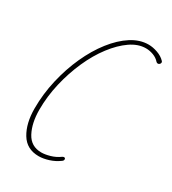

<svg xmlns="http://www.w3.org/2000/svg" viewBox="-172 -788 794 886"><g transform="rotate(30 225.0 -345.0)"><path d="M174 5Q110 5 79 -46.5Q48 -98 48 -177Q48 -254 65.5 -329.5Q83 -405 113 -471Q143 -537 182.5 -587.5Q222 -638 266.5 -666.5Q311 -695 357 -695Q380 -695 405.5 -686Q431 -677 447 -660Q450 -657 450 -653Q450 -648 446 -644Q442 -640 437 -640Q432 -640 428 -644Q415 -659 395 -666.5Q375 -674 355 -674Q314 -674 273.5 -646Q233 -618 196 -569.5Q159 -521 131 -458Q103 -395 86.5 -324.5Q70 -254 70 -183Q70 -112 95.5 -64Q121 -16 176 -16Q196 -16 222 -23.5Q248 -31 270 -47Q275 -50 278 -50Q286 -50 286 -42Q286 -35 278 -30Q255 -13 226.5 -4Q198 5 174 5Z"/></g></svg>

Font: Zen Loop
Style: Italic
Weight: 400
Italic angle: -15°
Designer: Yoshimichi Ohira
Foundry: A-1 Corp ZenFonts
Version: Version 1.000; ttfautohint (v1.8.3)